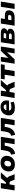

<svg xmlns="http://www.w3.org/2000/svg" viewBox="3241 -3801 577 7099"><g transform="rotate(-90 3529.5 -251.5)"><path d="M38 0 118 -509H312L282 -320H331L494 -509H705L470 -244L460 -280Q485 -278 502 -269.5Q519 -261 532 -245.5Q545 -230 555 -206L639 0H438L379 -144Q372 -160 363.5 -169.5Q355 -179 342.5 -183.5Q330 -188 312 -188H261L231 0Z M995 11Q903 11 842 -24.5Q781 -60 755.5 -123Q730 -186 743 -265Q753 -328 780.5 -375Q808 -422 849.5 -454.5Q891 -487 944.5 -503.5Q998 -520 1061 -520Q1154 -520 1214.5 -485Q1275 -450 1300.5 -388Q1326 -326 1314 -246Q1304 -183 1276.5 -135Q1249 -87 1207 -54.5Q1165 -22 1111.5 -5.5Q1058 11 995 11ZM1009 -131Q1044 -131 1068 -146.5Q1092 -162 1108.5 -189.5Q1125 -217 1130 -255Q1140 -313 1119.5 -345.5Q1099 -378 1048 -378Q1015 -378 990 -363.5Q965 -349 949 -321.5Q933 -294 927 -255Q918 -198 939 -164.5Q960 -131 1009 -131Z M1392 17 1360 -130Q1393 -136 1418 -150.5Q1443 -165 1460.5 -188.5Q1478 -212 1489.5 -244.5Q1501 -277 1508 -319L1538 -509H2021L1941 0H1747L1805 -366H1691L1683 -312Q1671 -241 1648 -184Q1625 -127 1589.5 -84.5Q1554 -42 1504.5 -16Q1455 10 1392 17Z M2091 17 2059 -130Q2092 -136 2117 -150.5Q2142 -165 2159.5 -188.5Q2177 -212 2188.5 -244.5Q2200 -277 2207 -319L2237 -509H2720L2640 0H2446L2504 -366H2390L2382 -312Q2370 -241 2347 -184Q2324 -127 2288.5 -84.5Q2253 -42 2203.5 -16Q2154 10 2091 17Z M3107 11Q2991 11 2923 -23.5Q2855 -58 2829 -120.5Q2803 -183 2816 -265Q2829 -341 2869.5 -398.5Q2910 -456 2976.5 -488Q3043 -520 3132 -520Q3207 -520 3264 -488.5Q3321 -457 3348.5 -395.5Q3376 -334 3362 -243L3357 -207H2961L2976 -305H3223L3212 -289Q3218 -327 3209.5 -352Q3201 -377 3179.5 -390.5Q3158 -404 3125 -404Q3092 -404 3065.5 -388.5Q3039 -373 3021.5 -346Q3004 -319 2997 -281L2993 -257Q2985 -209 2996.5 -178.5Q3008 -148 3041 -133.5Q3074 -119 3129 -119Q3167 -119 3211 -128.5Q3255 -138 3286 -155L3320 -37Q3272 -11 3215.5 0Q3159 11 3107 11Z M3456 0 3536 -509H3730L3700 -320H3749L3912 -509H4123L3888 -244L3878 -280Q3903 -278 3920 -269.5Q3937 -261 3950 -245.5Q3963 -230 3973 -206L4057 0H3856L3797 -144Q3790 -160 3781.5 -169.5Q3773 -179 3760.5 -183.5Q3748 -188 3730 -188H3679L3649 0Z M4258 0 4316 -366H4144L4166 -509H4704L4682 -366H4510L4452 0Z M4724 0 4804 -509H4978L4936 -239H4943L5200 -509H5360L5280 0H5105L5149 -271H5141L4884 0Z M5437 0 5517 -509H5844Q5921 -509 5964 -492.5Q6007 -476 6023 -446.5Q6039 -417 6032 -376Q6029 -353 6016.5 -332.5Q6004 -312 5983 -297Q5962 -282 5933 -271L5930 -264Q5984 -250 6003 -218.5Q6022 -187 6014 -136Q6004 -75 5942 -37.5Q5880 0 5773 0ZM5627 -106H5765Q5797 -106 5817.5 -118Q5838 -130 5842 -156Q5847 -183 5830 -195Q5813 -207 5781 -207H5643ZM5659 -312H5788Q5816 -312 5833 -324.5Q5850 -337 5854 -359Q5857 -381 5843 -392Q5829 -403 5802 -403H5673Z M6128 0 6208 -509H6402L6378 -359H6505Q6617 -359 6662.5 -314Q6708 -269 6693 -174Q6685 -116 6652 -77.5Q6619 -39 6567.5 -19.5Q6516 0 6448 0ZM6332 -118H6432Q6470 -118 6495.5 -134Q6521 -150 6526 -181Q6532 -215 6511 -228Q6490 -241 6452 -241H6351ZM6747 0 6827 -509H7021L6940 0Z"/></g></svg>

Font: Nunito Sans 6pt Black
Style: Italic
Weight: 900
Italic angle: -9°
Version: Version 3.101;gftools[0.9.27]